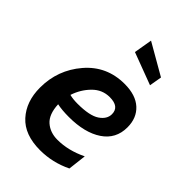

<svg xmlns="http://www.w3.org/2000/svg" viewBox="-225 -831 928 928"><g transform="rotate(45 239.5 -367.0)"><path d="M454 -367Q454 -288 390 -245Q326 -202 218 -202Q171 -202 138 -209Q141 -143 174 -114Q207 -85 257 -85Q331 -85 407 -122L396 -28Q318 10 233 10Q127 10 73 -49.5Q19 -109 19 -204Q19 -325 96.5 -415.5Q174 -506 296 -506Q372 -506 413 -468.5Q454 -431 454 -367ZM290 -410Q239 -410 202 -372.5Q165 -335 148 -283Q171 -277 202 -277Q285 -277 320.5 -301Q356 -325 356 -359Q356 -410 290 -410ZM387 -588 222 -650 238 -744 398 -652Z"/></g></svg>

Font: Cabin
Style: SemiBold Italic
Weight: 600
Designer: Pablo Impallari
Foundry: Pablo Impallari. www.impallari.com Igino Marini. www.ikern.com
Version: Version 1.005